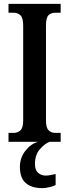

<svg xmlns="http://www.w3.org/2000/svg" viewBox="-20 -734 357 994"><path d="M24 0V-46H52Q71 -46 85.5 -59Q100 -72 100 -110V-602Q100 -642 85.5 -655Q71 -668 52 -668H24V-714H294V-668H266Q244 -668 231 -655Q218 -642 218 -601V-110Q218 -73 231.5 -59.5Q245 -46 266 -46H294V0ZM200 240Q143 240 113 213.5Q83 187 83 130Q83 83 111.5 46.5Q140 10 178 0H237Q211 10 186 39Q161 68 161 115Q161 146 177 160.5Q193 175 217 175Q228 175 240.5 172.5Q253 170 268 167V224Q255 231 234 235.5Q213 240 200 240Z"/></svg>

Font: Noto Serif Tamil ExtraCondensed SemiBold
Style: Regular
Weight: 600
Width: 2
Designer: Indian Type Foundry, Tom Grace, and the Monotype Design Team
Foundry: Monotype Imaging Inc.
Version: Version 2.004; ttfautohint (v1.8.4.7-5d5b)